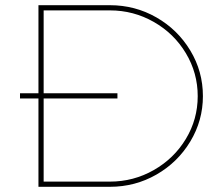

<svg xmlns="http://www.w3.org/2000/svg" viewBox="-20 -719 851 739"><path d="M761 -349Q761 -255 712.5 -174.5Q664 -94 582 -47Q500 0 403 0H128V-340H57V-360H128V-699H403Q500 -699 582 -652Q664 -605 712.5 -524.5Q761 -444 761 -349ZM741 -349Q741 -438 695.5 -514Q650 -590 572 -634.5Q494 -679 403 -679H148V-360H432V-340H148V-20H403Q494 -20 572 -64.5Q650 -109 695.5 -184.5Q741 -260 741 -349Z"/></svg>

Font: Montserrat-Arabic Thin
Style: Regular
Weight: 250
Designer: Mohamed Gaber
Foundry: Kief Type Foundry
Version: Version 5.008